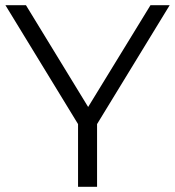

<svg xmlns="http://www.w3.org/2000/svg" viewBox="-20 -720 675 740"><path d="M280.8 0V-260.3L297.7 -214.1L0.9 -700H80L340.7 -273.4H298.7L560 -700H634L337.2 -214.1L354.1 -260.3V0Z"/></svg>

Font: Montserrat Thin
Style: Regular
Weight: 100
Designer: Julieta Ulanovsky
Foundry: Julieta Ulanovsky
Version: Version 9.000